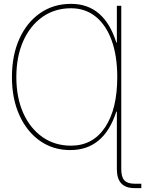

<svg xmlns="http://www.w3.org/2000/svg" viewBox="-20 -757 742 981"><path d="M599.6 -727.5V107.4Q599.6 147.5 615.5 164.6Q631.3 181.6 667 181.6H702.1V204.1H667Q577.1 204.1 577.1 107.4V-186.5H574.2Q511.2 9.8 338.9 9.8Q251 9.8 183.8 -37.6Q116.7 -85 78.9 -168.9Q41 -252.9 41 -363.3Q41 -474.6 79.1 -558.8Q117.2 -643.1 185.3 -690.2Q253.4 -737.3 342.8 -737.3Q512.2 -737.3 574.2 -540H577.1V-727.5ZM342.8 -12.7Q453.6 -12.7 516.4 -105.7Q579.1 -198.7 579.1 -363.3Q579.1 -472.2 550.3 -551Q521.5 -629.9 468.5 -672.4Q415.5 -714.8 342.8 -714.8Q259.8 -714.8 196.8 -670.4Q133.8 -626 98.6 -546.9Q63.5 -467.8 63.5 -363.3Q63.5 -258.8 98.6 -179.9Q133.8 -101.1 196.8 -56.9Q259.8 -12.7 342.8 -12.7Z"/></svg>

Font: Inter Display Thin
Style: Regular
Weight: 100
Designer: Rasmus Andersson
Foundry: rsms
Version: Version 4.000;git-a52131595